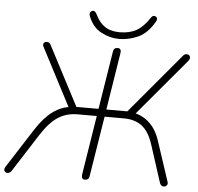

<svg xmlns="http://www.w3.org/2000/svg" viewBox="-69 -960 1057 1027"><g transform="rotate(5 459.0 -446.5)"><path d="M424 6Q414 6 410 -0.5Q406 -7 407 -19L458 -339H356Q295 -339 249.5 -309Q204 -279 160 -210L30 -7Q25 0 18.5 3.5Q12 7 5.5 6Q-1 5 -5.5 0.5Q-10 -4 -10 -11Q-10 -18 -4 -27L132 -239Q173 -303 220 -337.5Q267 -372 324 -376L311 -359L142 -683Q138 -690 139 -696.5Q140 -703 144.5 -706.5Q149 -710 155.5 -710.5Q162 -711 168 -708.5Q174 -706 178 -698L353 -363L334 -378H464L514 -690Q517 -711 538 -711Q548 -711 552.5 -704.5Q557 -698 555 -686L506 -378H623L606 -363L889 -700Q894 -707 901 -709Q908 -711 914.5 -709.5Q921 -708 924.5 -703Q928 -698 927.5 -691Q927 -684 920 -675L654 -359L633 -376Q670 -373 701.5 -356.5Q733 -340 756.5 -310.5Q780 -281 794 -239L866 -21Q869 -13 866.5 -7Q864 -1 858.5 2.5Q853 6 846.5 5.5Q840 5 834.5 1Q829 -3 826 -12L762 -210Q740 -280 701.5 -309.5Q663 -339 604 -339H500L448 -15Q445 6 424 6ZM541 -760Q492 -760 445 -784.5Q398 -809 375 -867Q371 -878 373 -885Q375 -892 383 -896Q391 -900 398 -895.5Q405 -891 410 -880Q430 -838 461 -817Q492 -796 541 -796Q594 -796 631 -817Q668 -838 702 -890Q707 -897 712.5 -898.5Q718 -900 725 -897Q733 -893 734 -885.5Q735 -878 728 -867Q691 -804 641 -782Q591 -760 541 -760Z"/></g></svg>

Font: Nunito Variable Extra Light
Style: Italic
Weight: 200
Italic angle: -9°
Designer: Vernon Adams
Foundry: Vernon Adams
Version: Version 3.602